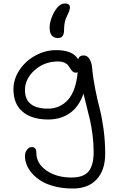

<svg xmlns="http://www.w3.org/2000/svg" viewBox="-20 -858 672 1115"><path d="M316.9 -637.2Q268.1 -637.2 268.1 -698.2Q268.1 -722.7 279.5 -754.6Q291 -786.6 310.1 -811Q330.6 -837.9 358.9 -837.9Q371.6 -837.9 378.9 -831.8Q386.2 -825.7 386.2 -814.9Q386.2 -798.8 369.1 -765.1Q352.1 -732.4 352.1 -686Q352.1 -660.6 343.5 -648.9Q335 -637.2 316.9 -637.2ZM402.8 236.8Q345.7 236.8 297.9 224.6Q250 212.4 218.8 192.9Q187.5 173.3 165.8 148.2Q144 123 134.5 97.7Q125 72.3 125 47.9Q125 26.9 136.7 11.5Q148.4 -3.9 165 -3.9Q190.9 -3.9 190.9 27.8Q190.9 91.8 249.8 132.3Q308.6 172.9 395 172.9Q466.3 172.9 495.1 136.5Q523.9 100.1 523.9 24.9Q523.9 -24.4 517.3 -75.2Q510.7 -126 503.4 -157.7Q496.1 -189.5 483.2 -240.2Q470.2 -291 464.8 -314Q439 -238.8 386.2 -201.4Q333.5 -164.1 259.8 -164.1Q165 -164.1 111.6 -209Q58.1 -253.9 58.1 -339.8Q58.1 -398.4 92.8 -450.9Q127.4 -503.4 185.1 -535.2Q242.7 -566.9 306.2 -566.9Q403.3 -566.9 434.1 -513.2Q439.5 -536.1 465.8 -536.1Q487.3 -536.1 500 -515.1Q512.7 -494.1 515.1 -462.9Q520.5 -402.3 533.7 -337.4Q546.9 -272.5 559.1 -226.3Q571.3 -180.2 581.1 -110.1Q590.8 -40 590.8 36.1Q590.8 130.4 541.5 183.6Q492.2 236.8 402.8 236.8ZM125 -335Q125 -227.1 258.8 -227.1Q328.1 -227.1 374.5 -278.1Q420.9 -329.1 431.2 -439Q426.8 -436 421.9 -436Q410.2 -436 402.3 -442.6Q394.5 -449.2 388.9 -459Q383.3 -468.8 376 -478.3Q368.7 -487.8 353.8 -494.4Q338.9 -501 316.9 -501Q237.8 -501 181.4 -450.7Q125 -400.4 125 -335Z"/></svg>

Font: Shantell Sans Irregular Bouncy
Style: Regular
Weight: 300
Designer: Stephen Nixon, Anya Danilova, Shantell Martin
Foundry: Arrow Type
Version: Version 1.006;[9816181b4]